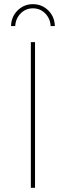

<svg xmlns="http://www.w3.org/2000/svg" viewBox="-20 -901 316 921"><path d="M148 -699V0H128V-699ZM33 -776Q34 -821 64.5 -851Q95 -881 138 -881Q181 -881 211.5 -851Q242 -821 243 -776H223Q221 -812 197 -836.5Q173 -861 138 -861Q103 -861 79 -836.5Q55 -812 53 -776Z"/></svg>

Font: Montserrat-Arabic Thin
Style: Regular
Weight: 250
Designer: Mohamed Gaber
Foundry: Kief Type Foundry
Version: Version 5.008